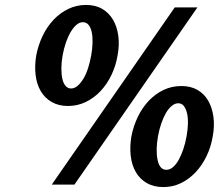

<svg xmlns="http://www.w3.org/2000/svg" viewBox="-20 -749 888 779"><path d="M127 -524Q135 -566 153 -603.5Q171 -641 197.5 -669Q224 -697 257.5 -713Q291 -729 329 -729Q367 -729 394.5 -713Q422 -697 438.5 -669Q455 -641 460 -603.5Q465 -566 457 -524Q450 -482 432 -444.5Q414 -407 387.5 -379Q361 -351 327.5 -335Q294 -319 256 -319Q218 -319 190 -335Q162 -351 145.5 -379Q129 -407 124.5 -444.5Q120 -482 127 -524ZM234 -524Q229 -496 229 -471.5Q229 -447 233 -429Q237 -411 246 -400.5Q255 -390 268 -390Q282 -390 294.5 -400.5Q307 -411 318 -429Q329 -447 337 -471.5Q345 -496 350 -524Q355 -552 355.5 -576.5Q356 -601 352 -619.5Q348 -638 339 -648.5Q330 -659 316 -659Q303 -659 290.5 -648.5Q278 -638 267 -619.5Q256 -601 247.5 -576.5Q239 -552 234 -524ZM843 -195Q836 -153 818 -115.5Q800 -78 773.5 -50Q747 -22 714 -6Q681 10 643 10Q604 10 576 -6Q548 -22 531.5 -50Q515 -78 510.5 -115.5Q506 -153 513 -195Q521 -237 539 -274.5Q557 -312 583.5 -340Q610 -368 643.5 -384Q677 -400 716 -400Q754 -400 781.5 -384Q809 -368 825 -340Q841 -312 846 -274.5Q851 -237 843 -195ZM737 -196Q742 -224 742.5 -248.5Q743 -273 738.5 -291Q734 -309 725.5 -319.5Q717 -330 703 -330Q690 -330 677 -319.5Q664 -309 653.5 -291Q643 -273 634.5 -248.5Q626 -224 621 -196Q611 -139 619.5 -99.5Q628 -60 655 -60Q669 -60 681.5 -70.5Q694 -81 704.5 -99.5Q715 -118 723.5 -143Q732 -168 737 -196ZM190 0 689 -719H781L282 0Z"/></svg>

Font: LT Museum
Style: Bold Italic
Weight: 700
Designer: Daniel Lyons
Foundry: LyonsType
Version: Version 1.011